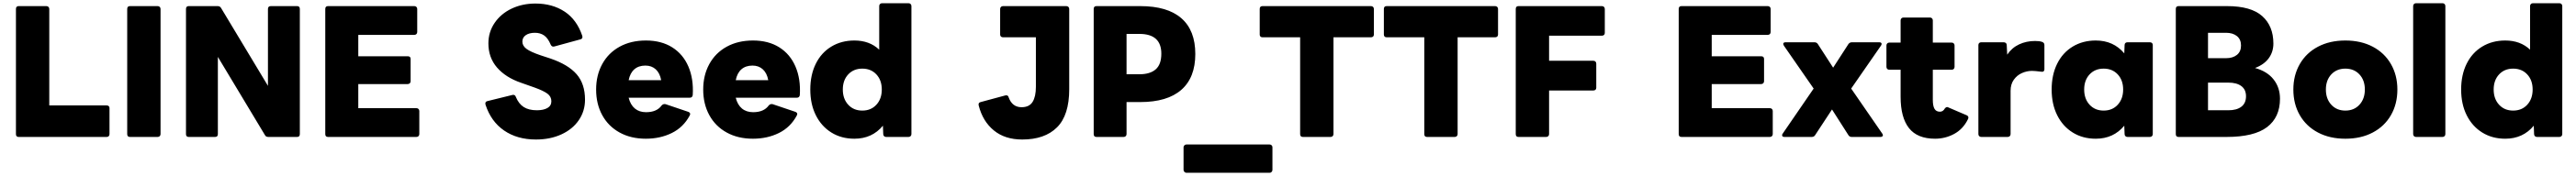

<svg xmlns="http://www.w3.org/2000/svg" viewBox="-20 -810 15996 1095"><path d="M79 24V-754Q79 -772 96 -772H268Q276 -772 281 -767Q286 -762 286 -754V-154H643Q651 -154 655.5 -149.5Q660 -145 660 -138V24Q660 32 655.5 37Q651 42 643 42H96Q79 42 79 24Z M770 24V-754Q770 -772 787 -772H959Q967 -772 972 -767Q977 -762 977 -754V24Q977 32 972 37Q967 42 959 42H787Q770 42 770 24Z M1135 24V-754Q1135 -772 1152 -772H1332Q1346 -772 1353 -760L1644 -276V-754Q1644 -772 1662 -772H1825Q1842 -772 1842 -754V24Q1842 42 1825 42H1646Q1631 42 1625 30L1333 -456V24Q1333 42 1316 42H1152Q1135 42 1135 24Z M2000 24V-754Q2000 -772 2017 -772H2553Q2561 -772 2566 -767Q2571 -762 2571 -754V-611Q2571 -603 2566 -598Q2561 -593 2553 -593H2205V-460H2512Q2530 -460 2530 -443V-305Q2530 -297 2525 -292Q2520 -287 2512 -287H2205V-137H2566Q2574 -137 2579 -132Q2584 -127 2584 -119V24Q2584 32 2579 37Q2574 42 2566 42H2017Q2000 42 2000 24Z M2995 -159 2994 -166Q2994 -178 3007 -181L3161 -219L3167 -220Q3179 -220 3183 -208Q3201 -164 3232.5 -144Q3264 -124 3314 -124Q3355 -124 3379.5 -138Q3404 -152 3404 -180Q3404 -209 3380 -227Q3356 -245 3301 -265L3216 -295Q3120 -328 3066.5 -390Q3013 -452 3013 -540Q3013 -611 3052 -668Q3091 -725 3157.5 -756.5Q3224 -788 3305 -788Q3410 -788 3486 -738Q3562 -688 3596 -587Q3597 -585 3597 -580Q3597 -568 3584 -565L3423 -521L3416 -520Q3406 -520 3400 -532Q3383 -573 3359 -589.5Q3335 -606 3302 -606Q3267 -606 3245.5 -591.5Q3224 -577 3224 -551Q3224 -525 3249.5 -506Q3275 -487 3337 -466L3398 -446Q3509 -408 3561 -348Q3613 -288 3613 -190Q3613 -119 3574.5 -62.5Q3536 -6 3466.5 26Q3397 58 3308 58Q3192 58 3110.5 2Q3029 -54 2995 -159Z M3682 -253Q3682 -342 3720 -411.5Q3758 -481 3828 -519.5Q3898 -558 3991 -558Q4087 -558 4154.5 -515.5Q4222 -473 4255 -396Q4288 -319 4282 -219Q4280 -202 4263 -202H3884Q3895 -158 3922.5 -135Q3950 -112 3992 -112Q4059 -112 4089 -154Q4099 -165 4113 -162L4255 -114Q4266 -109 4266 -101Q4266 -97 4263 -91Q4224 -18 4152 17.5Q4080 53 3991 53Q3898 53 3828 14.5Q3758 -24 3720 -93.5Q3682 -163 3682 -253ZM3988 -402Q3946 -402 3919.5 -379Q3893 -356 3884 -311H4086Q4078 -355 4052.5 -378.5Q4027 -402 3988 -402Z M4347 -253Q4347 -342 4385 -411.5Q4423 -481 4493 -519.5Q4563 -558 4656 -558Q4752 -558 4819.5 -515.5Q4887 -473 4920 -396Q4953 -319 4947 -219Q4945 -202 4928 -202H4549Q4560 -158 4587.5 -135Q4615 -112 4657 -112Q4724 -112 4754 -154Q4764 -165 4778 -162L4920 -114Q4931 -109 4931 -101Q4931 -97 4928 -91Q4889 -18 4817 17.5Q4745 53 4656 53Q4563 53 4493 14.5Q4423 -24 4385 -93.5Q4347 -163 4347 -253ZM4653 -402Q4611 -402 4584.5 -379Q4558 -356 4549 -311H4751Q4743 -355 4717.5 -378.5Q4692 -402 4653 -402Z M5012 -253Q5012 -344 5046 -413Q5080 -482 5142.5 -520Q5205 -558 5286 -558Q5380 -558 5440 -501V-772Q5440 -780 5445 -785Q5450 -790 5458 -790H5622Q5630 -790 5635 -785Q5640 -780 5640 -772V24Q5640 32 5635 37Q5630 42 5622 42H5483Q5475 42 5470 37Q5465 32 5465 24L5463 -28Q5396 53 5286 53Q5205 53 5143 14.5Q5081 -24 5046.5 -93Q5012 -162 5012 -253ZM5335 -122Q5389 -122 5422.5 -158.5Q5456 -195 5456 -253Q5456 -311 5422.5 -347Q5389 -383 5335 -383Q5281 -383 5247.5 -347Q5214 -311 5214 -253Q5214 -195 5247.5 -158.5Q5281 -122 5335 -122Z M6058 -153 6057 -160Q6057 -172 6070 -175L6222 -216Q6224 -217 6229 -217Q6241 -217 6244 -204Q6266 -143 6324 -143Q6372 -143 6392.5 -176Q6413 -209 6413 -270V-578H6209Q6201 -578 6196 -582.5Q6191 -587 6191 -595V-754Q6191 -762 6196 -767Q6201 -772 6209 -772H6602Q6610 -772 6615 -767Q6620 -762 6620 -754V-255Q6620 -93 6544 -17.5Q6468 58 6328 58Q6221 58 6152 1.5Q6083 -55 6058 -153Z M6772 24V-754Q6772 -772 6789 -772H7061Q7230 -772 7316.5 -696.5Q7403 -621 7403 -474Q7403 -327 7316 -251Q7229 -175 7061 -175H6976V24Q6976 32 6971 37Q6966 42 6958 42H6789Q6772 42 6772 24ZM7192 -476Q7192 -599 7056 -599H6976V-348H7056Q7122 -348 7157 -378.5Q7192 -409 7192 -476Z M7330 247V106Q7330 99 7335.5 94Q7341 89 7347 89H7865Q7872 89 7877 94Q7882 99 7882 106V247Q7882 254 7877 259.5Q7872 265 7865 265H7347Q7341 265 7335.5 259.5Q7330 254 7330 247Z M8054 24V-578H7820Q7812 -578 7807.5 -582.5Q7803 -587 7803 -595V-754Q7803 -772 7820 -772H8494Q8502 -772 8507 -767Q8512 -762 8512 -754V-595Q8512 -587 8507 -582.5Q8502 -578 8494 -578H8261V24Q8261 32 8256 37Q8251 42 8243 42H8071Q8054 42 8054 24Z M8825 24V-578H8591Q8583 -578 8578.5 -582.5Q8574 -587 8574 -595V-754Q8574 -772 8591 -772H9265Q9273 -772 9278 -767Q9283 -762 9283 -754V-595Q9283 -587 9278 -582.5Q9273 -578 9265 -578H9032V24Q9032 32 9027 37Q9022 42 9014 42H8842Q8825 42 8825 24Z M9393 24V-754Q9393 -772 9410 -772H9928Q9936 -772 9941 -767Q9946 -762 9946 -754V-605Q9946 -597 9941 -592.5Q9936 -588 9928 -588H9600V-432H9875Q9883 -432 9888 -427Q9893 -422 9893 -414V-264Q9893 -256 9888 -251.5Q9883 -247 9875 -247H9600V24Q9600 32 9595 37Q9590 42 9582 42H9410Q9393 42 9393 24Z M10405 24V-754Q10405 -772 10422 -772H10958Q10966 -772 10971 -767Q10976 -762 10976 -754V-611Q10976 -603 10971 -598Q10966 -593 10958 -593H10610V-460H10917Q10935 -460 10935 -443V-305Q10935 -297 10930 -292Q10925 -287 10917 -287H10610V-137H10971Q10979 -137 10984 -132Q10989 -127 10989 -119V24Q10989 32 10984 37Q10979 42 10971 42H10422Q10405 42 10405 24Z M11047 31Q11047 26 11051 21L11243 -259L11058 -526Q11054 -534 11054 -536Q11054 -547 11069 -547H11247Q11262 -547 11269 -536L11364 -389L11459 -536Q11467 -547 11481 -547H11650Q11657 -547 11661 -544.5Q11665 -542 11665 -537Q11665 -531 11661 -526L11476 -259L11669 21Q11673 27 11673 31Q11673 36 11669 39Q11665 42 11658 42H11479Q11466 42 11459 31L11357 -129L11252 31Q11245 42 11231 42H11061Q11054 42 11050.5 39Q11047 36 11047 31Z M11783 -208V-376H11713Q11705 -376 11700 -381Q11695 -386 11695 -394V-527Q11695 -535 11700 -540Q11705 -545 11713 -545H11783V-683Q11783 -691 11788 -696Q11793 -701 11801 -701H11965Q11973 -701 11978 -696Q11983 -691 11983 -683V-545H12100Q12108 -545 12113 -540Q12118 -535 12118 -527V-394Q12118 -386 12113 -381Q12108 -376 12100 -376H11983V-189Q11983 -151 11993.5 -133Q12004 -115 12027 -115Q12037 -115 12044.5 -120Q12052 -125 12059 -137Q12066 -144 12071 -144Q12075 -144 12081 -141L12193 -93Q12204 -88 12204 -78Q12204 -74 12200 -66Q12170 -6 12115 23.5Q12060 53 11997 53Q11887 53 11835 -13Q11783 -79 11783 -208Z M12266 24V-530Q12266 -538 12271 -542.5Q12276 -547 12284 -547H12423Q12431 -547 12436.5 -542.5Q12442 -538 12442 -530L12445 -470Q12474 -513 12519 -534Q12564 -555 12618 -555Q12645 -555 12660 -550Q12676 -545 12676 -530V-378Q12676 -370 12670.5 -366Q12665 -362 12656 -364Q12616 -369 12599 -369Q12567 -369 12536.5 -355.5Q12506 -342 12486 -314Q12466 -286 12466 -245V24Q12466 32 12461 37Q12456 42 12448 42H12284Q12276 42 12271 37Q12266 32 12266 24Z M12721 -253Q12721 -344 12755 -413Q12789 -482 12851.5 -520Q12914 -558 12995 -558Q13105 -558 13172 -478L13174 -530Q13174 -538 13179 -542.5Q13184 -547 13192 -547H13331Q13339 -547 13344 -542.5Q13349 -538 13349 -530V24Q13349 32 13344 37Q13339 42 13331 42H13192Q13184 42 13179 37Q13174 32 13174 24L13172 -28Q13105 53 12995 53Q12914 53 12852 14.5Q12790 -24 12755.5 -93Q12721 -162 12721 -253ZM13044 -122Q13098 -122 13131.5 -158.5Q13165 -195 13165 -253Q13165 -311 13131.5 -347Q13098 -383 13044 -383Q12990 -383 12956.5 -347Q12923 -311 12923 -253Q12923 -195 12956.5 -158.5Q12990 -122 13044 -122Z M13492 24V-754Q13492 -772 13509 -772H13810Q13959 -772 14028.5 -710Q14098 -648 14098 -539Q14098 -487 14069 -447.5Q14040 -408 13984 -387Q14060 -366 14099.5 -315.5Q14139 -265 14139 -196Q14139 -80 14058.5 -19Q13978 42 13807 42H13509Q13492 42 13492 24ZM13928 -211Q13928 -253 13899 -274.5Q13870 -296 13819 -296H13692V-124H13819Q13870 -124 13899 -146Q13928 -168 13928 -211ZM13897 -527Q13897 -565 13871.5 -585.5Q13846 -606 13804 -606H13692V-448H13804Q13846 -448 13871.5 -468.5Q13897 -489 13897 -527Z M14222 -253Q14222 -342 14262 -411.5Q14302 -481 14375 -519.5Q14448 -558 14545 -558Q14642 -558 14715 -519.5Q14788 -481 14828 -411.5Q14868 -342 14868 -253Q14868 -163 14828 -93.5Q14788 -24 14715 14.5Q14642 53 14545 53Q14448 53 14375 14.5Q14302 -24 14262 -93.5Q14222 -163 14222 -253ZM14545 -122Q14599 -122 14632.5 -158.5Q14666 -195 14666 -253Q14666 -311 14632.5 -347Q14599 -383 14545 -383Q14491 -383 14457.5 -347Q14424 -311 14424 -253Q14424 -195 14457.5 -158.5Q14491 -122 14545 -122Z M14966 24V-772Q14966 -780 14971 -785Q14976 -790 14984 -790H15148Q15156 -790 15161 -785Q15166 -780 15166 -772V24Q15166 32 15161 37Q15156 42 15148 42H14984Q14976 42 14971 37Q14966 32 14966 24Z M15264 -253Q15264 -344 15298 -413Q15332 -482 15394.5 -520Q15457 -558 15538 -558Q15632 -558 15692 -501V-772Q15692 -780 15697 -785Q15702 -790 15710 -790H15874Q15882 -790 15887 -785Q15892 -780 15892 -772V24Q15892 32 15887 37Q15882 42 15874 42H15735Q15727 42 15722 37Q15717 32 15717 24L15715 -28Q15648 53 15538 53Q15457 53 15395 14.5Q15333 -24 15298.5 -93Q15264 -162 15264 -253ZM15587 -122Q15641 -122 15674.5 -158.5Q15708 -195 15708 -253Q15708 -311 15674.5 -347Q15641 -383 15587 -383Q15533 -383 15499.5 -347Q15466 -311 15466 -253Q15466 -195 15499.5 -158.5Q15533 -122 15587 -122Z"/></svg>

Font: LINE Seed JP_TTF ExtraBold
Style: Regular
Weight: 800
Designer: LY Corporation & Fontrix & Fontworks
Version: Version 1.015